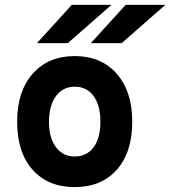

<svg xmlns="http://www.w3.org/2000/svg" viewBox="-20 -752 695 784"><path d="M131 -576 273 -732H435L257 -576ZM351 -576 493 -732H655L477 -576ZM50 -255Q50 -379 113.5 -451Q177 -523 285 -523Q393 -523 456.5 -451Q520 -379 520 -255Q520 -130 457 -59Q394 12 285 12Q176 12 113 -59Q50 -130 50 -255ZM285 -113Q334 -113 362 -150.5Q390 -188 390 -255Q390 -322 362 -360Q334 -398 285 -398Q237 -398 208.5 -359.5Q180 -321 180 -255Q180 -189 208.5 -151Q237 -113 285 -113Z"/></svg>

Font: OVRPSS Recut ExtraBold
Style: Regular
Weight: 800
Designer: Giant Group
Foundry: Giant Group
Version: Version 1.001;hotconv 1.0.109;makeotfexe 2.5.65596